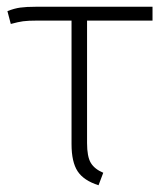

<svg xmlns="http://www.w3.org/2000/svg" viewBox="-20 -542 483 569"><path d="M238 -481V-118Q238 -78 249 -59.5Q260 -41 286 -30L272 7Q228 -7 210 -34.5Q192 -62 192 -115V-481H92Q63 -481 48.5 -479Q34 -477 12 -471L2 -509Q22 -517 40 -519.5Q58 -522 87 -522H432V-481Z"/></svg>

Font: FiraGO ExtraLight
Style: Regular
Weight: 200
Designer: bBox Type
Foundry: bBox Type GmbH
Version: Version 1.001